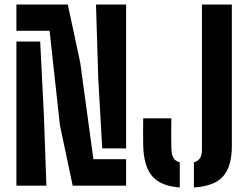

<svg xmlns="http://www.w3.org/2000/svg" viewBox="-20 -820 1088 848"><path d="M301 0 244.5 -268 199 -684H52.5V-800H279.5L334.5 -542.5L392.5 -117H537V0ZM52.5 0V-636.5H157.5L174 -306.5L185 0ZM431.5 -164.5 414 -472 404 -800H537V-164.5ZM774 8Q690.5 2 652.8 -41.2Q615 -84.5 612.5 -176Q612 -204.5 612 -236.5Q612 -268.5 612.5 -297.5H737Q736.5 -277 736.2 -253Q736 -229 736.2 -205.2Q736.5 -181.5 737 -161Q738 -136 746.5 -122Q755 -108 774 -103ZM836.5 8V-103Q855.5 -108.5 863.8 -122.2Q872 -136 872 -161V-800H1004V-176Q1004 -84.5 965.2 -41Q926.5 2.5 836.5 8Z"/></svg>

Font: Big Shoulders Stencil Text Thin ExtraBold
Style: Regular
Weight: 800
Version: Version 2.001